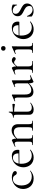

<svg xmlns="http://www.w3.org/2000/svg" viewBox="1448 -2084 648 3584"><g transform="rotate(-90 1772.0 -292.0)"><path d="M231 12C287 12 332 -6 379 -48C383 -51 376 -58 372 -56C341 -31 305 -23 270 -23C151 -23 102 -112 102 -215C102 -310 145 -375 221 -375C261 -375 277 -360 292 -335C301 -317 315 -302 336 -302C358 -302 371 -317 371 -334C371 -370 310 -395 254 -395C152 -395 36 -319 36 -185C36 -91 94 12 231 12Z M624 12C675 12 722 -4 770 -46C773 -50 767 -59 763 -56C733 -38 708 -23 663 -23C562 -23 507 -104 507 -218C507 -231 508 -244 509 -254L756 -255C765 -255 768 -263 768 -281C768 -352 728 -395 652 -395C535 -395 441 -301 441 -180C441 -82 504 12 624 12ZM511 -267C523 -335 561 -375 619 -375C669 -375 701 -340 701 -271Z M1127 0C1150 0 1183 -2 1218 -2C1252 -2 1285 0 1308 0C1312 0 1312 -12 1308 -12C1255 -12 1246 -24 1246 -81V-277C1246 -357 1203 -399 1130 -399C1077 -399 1028 -372 977 -313C977 -366 958 -395 948 -395C946 -395 944 -395 942 -394L826 -339C820 -336 826 -326 831 -328C854 -337 872 -343 885 -343C911 -343 920 -323 920 -279V-81C920 -24 910 -12 858 -12C854 -12 854 0 858 0C881 0 914 -2 949 -2C983 -2 1016 0 1039 0C1043 0 1043 -12 1039 -12C986 -12 977 -24 977 -81V-296C1011 -334 1056 -358 1097 -358C1160 -358 1189 -323 1189 -243V-81C1189 -24 1179 -12 1127 -12C1123 -12 1123 0 1127 0Z M1518 12C1561 12 1597 -3 1646 -41C1651 -45 1644 -54 1639 -51C1620 -36 1594 -23 1559 -23C1508 -23 1480 -49 1480 -104V-353C1527 -352 1567 -349 1615 -337C1620 -336 1626 -351 1626 -361C1626 -374 1622 -385 1619 -385C1570 -380 1527 -376 1480 -375V-449C1480 -453 1465 -453 1465 -449C1460 -403 1426 -374 1371 -373C1366 -373 1366 -360 1371 -360C1416 -360 1422 -354 1422 -305V-70C1422 -7 1469 12 1518 12Z M1850 8C1905 8 1957 -19 2009 -77V-73C2009 -19 2026 10 2037 10C2038 10 2039 10 2041 9L2158 -46C2163 -49 2158 -59 2153 -57C2129 -48 2113 -43 2100 -43C2074 -43 2065 -61 2065 -107V-387C2065 -391 2059 -395 2055 -395C2054 -395 2054 -395 2052 -394L1941 -344C1935 -342 1939 -329 1945 -332C1960 -339 1971 -342 1979 -342C2002 -342 2009 -320 2009 -268V-94C1972 -54 1926 -32 1884 -32C1828 -32 1800 -69 1800 -148V-387C1800 -391 1793 -395 1790 -395C1788 -395 1788 -395 1786 -394L1675 -344C1669 -342 1674 -329 1680 -332C1695 -339 1705 -342 1714 -342C1736 -342 1744 -320 1744 -268V-115C1744 -34 1784 8 1850 8Z M2206 0C2229 0 2262 -2 2297 -2C2344 -2 2390 0 2422 0C2427 0 2427 -12 2422 -12C2340 -12 2325 -24 2325 -81V-296C2368 -346 2382 -353 2398 -353C2431 -353 2437 -323 2465 -323C2486 -323 2498 -338 2498 -354C2498 -377 2464 -395 2436 -395C2408 -395 2382 -379 2325 -312V-313C2325 -366 2306 -395 2296 -395C2294 -395 2292 -395 2290 -394L2174 -339C2168 -336 2174 -326 2179 -328C2202 -337 2220 -343 2233 -343C2259 -343 2268 -323 2268 -279V-81C2268 -24 2258 -12 2206 -12C2202 -12 2202 0 2206 0Z M2578 0C2603 0 2635 -2 2670 -2C2705 -2 2737 0 2761 0C2765 0 2765 -12 2761 -12C2708 -12 2698 -24 2698 -81V-269C2698 -333 2700 -376 2700 -387C2700 -391 2695 -395 2692 -395C2691 -395 2691 -395 2688 -394L2558 -334C2554 -332 2558 -320 2564 -322C2583 -332 2598 -336 2609 -336C2634 -336 2642 -315 2642 -268V-81C2642 -24 2631 -12 2578 -12C2575 -12 2575 0 2578 0ZM2662 -512C2688 -512 2704 -527 2704 -554C2704 -580 2689 -596 2662 -596C2636 -596 2618 -581 2618 -554C2618 -528 2635 -512 2662 -512Z M3017 12C3068 12 3115 -4 3163 -46C3166 -50 3160 -59 3156 -56C3126 -38 3101 -23 3056 -23C2955 -23 2900 -104 2900 -218C2900 -231 2901 -244 2902 -254L3149 -255C3158 -255 3161 -263 3161 -281C3161 -352 3121 -395 3045 -395C2928 -395 2834 -301 2834 -180C2834 -82 2897 12 3017 12ZM2904 -267C2916 -335 2954 -375 3012 -375C3062 -375 3094 -340 3094 -271Z M3306 -325C3306 -362 3328 -379 3361 -379C3408 -379 3465 -344 3465 -299C3465 -296 3477 -296 3477 -299C3477 -327 3479 -351 3479 -372C3479 -377 3479 -379 3470 -383C3446 -393 3422 -398 3397 -398C3330 -398 3261 -364 3261 -287C3261 -220 3311 -196 3360 -172C3404 -150 3450 -129 3452 -71C3454 -30 3429 -8 3386 -8C3333 -8 3291 -42 3266 -110C3265 -114 3254 -113 3254 -109L3256 -31C3256 -25 3258 -22 3262 -19C3295 4 3325 11 3358 11C3449 11 3499 -46 3499 -110C3499 -175 3448 -200 3397 -226C3352 -249 3306 -273 3306 -325Z"/></g></svg>

Font: Cormorant Garamond
Style: Regular
Weight: 400
Designer: Christian Thalmann (Catharsis Fonts)
Foundry: Catharsis Fonts
Version: Version 4.002;Glyphs 3.4 (3410)